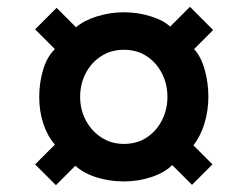

<svg xmlns="http://www.w3.org/2000/svg" viewBox="-20 -623 700 563"><path d="M144 -80 83 -141 141 -199Q119 -224 107 -260.5Q95 -297 95 -339Q95 -380 106.5 -418.5Q118 -457 141 -479L83 -537L146 -600L203 -543Q226 -563 264.5 -575Q303 -587 343 -587Q385 -587 422.5 -575Q460 -563 479 -545L537 -603L605 -535L549 -479Q569 -458 580 -419.5Q591 -381 591 -339Q591 -299 579.5 -261Q568 -223 547 -197L603 -141L543 -81L485 -139Q463 -117 424.5 -104Q386 -91 343 -91Q301 -91 263 -103Q225 -115 201 -137ZM343 -201Q382 -201 410.5 -220Q439 -239 455 -270.5Q471 -302 471 -339Q471 -376 455 -407.5Q439 -439 410.5 -458Q382 -477 343 -477Q306 -477 277 -458.5Q248 -440 231.5 -408.5Q215 -377 215 -339Q215 -301 232 -269.5Q249 -238 278 -219.5Q307 -201 343 -201Z"/></svg>

Font: Archivo ExtraCondensed Black
Style: Italic
Weight: 900
Width: 2
Italic angle: -10°
Designer: Hector Gatti
Foundry: Omnibus-Type
Version: Version 2.001